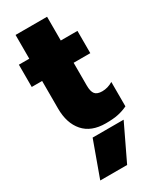

<svg xmlns="http://www.w3.org/2000/svg" viewBox="-223 -686 821 1008"><g transform="rotate(-30 187.5 -182.0)"><path d="M63 -178V-345H0V-480H63V-624H254V-480H355V-345H254V-207Q254 -171 266.5 -155.5Q279 -140 310 -140Q344 -140 375 -159V-11Q348 2 318 8.5Q288 15 242 15Q154 15 108.5 -37Q63 -89 63 -178ZM144 45H332L229 260H66Z"/></g></svg>

Font: Readiness ExtraBold
Style: Regular
Weight: 800
Designer: Katatrad Team
Foundry: CadsonDemak
Version: Version 1.00;January 16, 2020;FontCreator 12.0.0.2550 64-bit